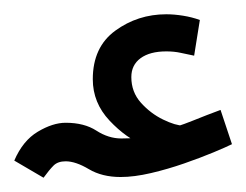

<svg xmlns="http://www.w3.org/2000/svg" viewBox="-20 47 345 269"><path d="M41 296 0 272Q12 244 33 231.5Q54 219 72 219Q98 219 115 230Q132 241 150 241Q161 241 172.5 240Q184 239 193 235L183 251Q157 241 133.5 216Q110 191 110 158Q110 113 141.5 90Q173 67 213 67Q224 67 236.5 69Q249 71 260 75L252 125Q242 123 233 121Q224 119 213 119Q190 119 177 128.5Q164 138 164 155Q164 176 177.5 191Q191 206 208.5 214.5Q226 223 237 223L201 232Q228 225 249 216.5Q270 208 289 201L305 249Q297 253 279 260.5Q261 268 238 276Q215 284 191.5 289.5Q168 295 149 295Q123 295 104.5 284Q86 273 72 273Q61 273 55 279Q49 285 41 296Z"/></svg>

Font: Farlight84_Sys_V01
Style: Regular
Weight: 400
Designer: Ryoko NISHIZUKA  (kana, bopomofo & ideographs); Paul D. Hunt (Latin, Greek & Cyrillic); Sandoll Communications , Soo-you
Foundry: Adobe
Version: Version 2.004;October 29, 2024;FontCreator 14.0.0.2814 64-bi